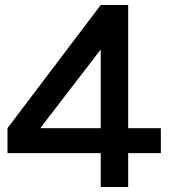

<svg xmlns="http://www.w3.org/2000/svg" viewBox="-20 -750 680 770"><path d="M384 0V-136H10V-236L384 -730H494V-236H625V-136H494V0ZM143 -236H384V-549H382L143 -238Z"/></svg>

Font: M PLUS 2 Thin Medium
Style: Regular
Weight: 500
Version: Version 1.001